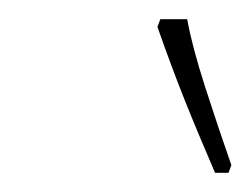

<svg xmlns="http://www.w3.org/2000/svg" viewBox="-20 -786 261 200"><path d="M204 -606Q185 -650 171.5 -684Q158 -718 144 -758L147 -766H175Q180 -738 193.5 -696Q207 -654 221 -614L218 -606Z"/></svg>

Font: Noto Serif ExtraCondensed Thin
Style: Italic
Weight: 100
Width: 2
Italic angle: -12°
Designer: Monotype Design Team
Foundry: Monotype Imaging Inc.
Version: Version 2.013